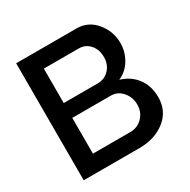

<svg xmlns="http://www.w3.org/2000/svg" viewBox="-159 -859 997 1009"><g transform="rotate(-30 339.0 -355.0)"><path d="M625 -183Q625 -99 562 -49.5Q499 0 406 0H67V-710H433Q504 -710 549.5 -654.5Q595 -599 595 -529Q595 -476 568 -430.5Q541 -385 493 -364Q554 -346 589.5 -298.5Q625 -251 625 -183ZM413 -314H179V-97H406Q450 -97 480 -128Q510 -159 510 -204Q510 -249 482 -281.5Q454 -314 413 -314ZM391 -613H179V-404H385Q427 -404 455 -433.5Q483 -463 483 -508Q483 -554 457 -583.5Q431 -613 391 -613Z"/></g></svg>

Font: Raleway
Style: Regular
Weight: 600
Designer: Matt McInerney, Pablo Impallari, Rodrigo Fuenzalida
Foundry: Matt McInerney, Pablo Impallari, Rodrigo Fuenzalida
Version: Version 1.000;PS 001.001;hotconv 1.0.56; ttfautohint (v1.5)